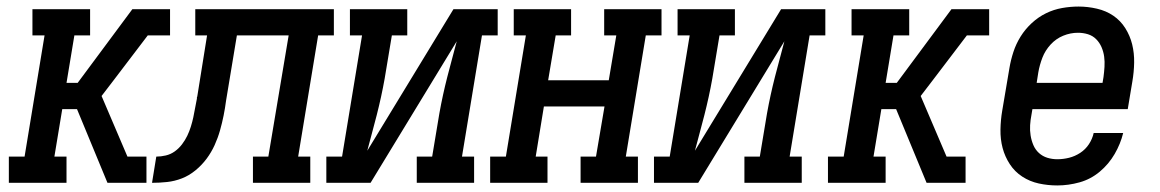

<svg xmlns="http://www.w3.org/2000/svg" viewBox="-20 -558 3540 586"><path d="M7 0V-80H55L116 -450H79V-530H255V-450H207L183 -305H217L384 -530H465L457 -485L465 -530H499V-450H431L326 -312L290 -265L369 -80H427V0H377L384 -45L377 0H308L215 -225H170L146 -80H183V0Z M444 0 457 -80Q471 -80 486 -83.5Q501 -87 513.5 -96Q526 -105 535.5 -117.5Q545 -130 551.5 -143.5Q558 -157 562.5 -171.5Q567 -186 570 -200Q573 -214 575.5 -228.5Q578 -243 581 -257Q581 -259 581 -260.5Q581 -262 582 -263L612 -450H576V-530H999V-450H951L890 -80H927V0H752V-80H799L861 -450H703L670 -251Q667 -228 662.5 -205.5Q658 -183 651.5 -160Q645 -137 635 -115Q625 -93 610.5 -73.5Q596 -54 576.5 -38Q557 -22 535 -13.5Q513 -5 490 -2.5Q467 0 444 0Z M976 0V-80H1024L1085 -450H1048V-530H1223V-450H1176L1154 -318Q1149 -290 1143 -262.5Q1137 -235 1130 -207.5Q1123 -180 1115.5 -152.5Q1108 -125 1101 -98L1364 -530H1499V-450H1451L1390 -80H1427V0H1252V-80H1299L1321 -212Q1326 -240 1332 -267.5Q1338 -295 1345 -322.5Q1352 -350 1359.5 -377.5Q1367 -405 1374 -432L1111 0Z M1476 0V-80H1524L1585 -450H1548V-530H1723V-450H1676L1653 -313H1838L1861 -450H1824V-530H1999V-450H1951L1890 -80H1927V0H1752V-80H1799L1825 -233H1640L1615 -80H1651V0Z M1976 0V-80H2024L2085 -450H2048V-530H2223V-450H2176L2154 -318Q2149 -290 2143 -262.5Q2137 -235 2130 -207.5Q2123 -180 2115.5 -152.5Q2108 -125 2101 -98L2364 -530H2499V-450H2451L2390 -80H2427V0H2252V-80H2299L2321 -212Q2326 -240 2332 -267.5Q2338 -295 2345 -322.5Q2352 -350 2359.5 -377.5Q2367 -405 2374 -432L2111 0Z M2507 0V-80H2555L2616 -450H2579V-530H2755V-450H2707L2683 -305H2717L2884 -530H2965L2957 -485L2965 -530H2999V-450H2931L2826 -312L2790 -265L2869 -80H2927V0H2877L2884 -45L2877 0H2808L2715 -225H2670L2646 -80H2683V0Z M3207 8Q3178 8 3150.5 2Q3123 -4 3100 -19Q3077 -34 3062 -57Q3047 -80 3040 -106.5Q3033 -133 3033.5 -162.5Q3034 -192 3039 -221L3061 -351Q3065 -375 3073 -399.5Q3081 -424 3095 -446.5Q3109 -469 3129 -487.5Q3149 -506 3172.5 -517.5Q3196 -529 3221.5 -533.5Q3247 -538 3272 -538Q3300 -538 3328 -531.5Q3356 -525 3378 -510Q3400 -495 3414.5 -472Q3429 -449 3435.5 -422.5Q3442 -396 3441.5 -367Q3441 -338 3436 -309L3422 -225H3131L3128 -207Q3125 -192 3124 -176Q3123 -160 3125.5 -144.5Q3128 -129 3134 -115Q3140 -101 3151 -91Q3162 -81 3176.5 -76.5Q3191 -72 3207 -72Q3225 -72 3243 -76.5Q3261 -81 3277 -91.5Q3293 -102 3303.5 -118Q3314 -134 3318 -152H3408Q3400 -119 3382 -88Q3364 -57 3336.5 -34Q3309 -11 3275 -1.5Q3241 8 3207 8ZM3144 -305H3345L3348 -323Q3350 -338 3351 -354Q3352 -370 3350 -385Q3348 -400 3342 -414Q3336 -428 3325.5 -438.5Q3315 -449 3300.5 -453.5Q3286 -458 3270 -458Q3270 -458 3270 -458Q3270 -458 3270 -458Q3247 -458 3225 -449Q3203 -440 3186.5 -422Q3170 -404 3161.5 -382Q3153 -360 3149 -337Z"/></svg>

Font: Iosevka Slab Medium Oblique
Style: Regular
Weight: 500
Italic angle: -9°
Monospace: yes
Designer: Belleve Invis
Foundry: Belleve Invis
Version: Version 11.1.1; ttfautohint (v1.8.3)